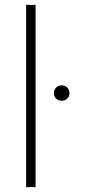

<svg xmlns="http://www.w3.org/2000/svg" viewBox="-20 -770 361 790"><path d="M126.5 -750V0H87.4V-750ZM201.7 -386.7Q201.7 -399.9 210.7 -409.4Q219.7 -418.9 233.9 -418.9Q248 -418.9 257.1 -409.4Q266.1 -399.9 266.1 -386.7Q266.1 -373.5 257.1 -364.5Q248 -355.5 233.9 -355.5Q219.7 -355.5 210.7 -364.5Q201.7 -373.5 201.7 -386.7Z"/></svg>

Font: Roboto ExtraLight
Style: Regular
Weight: 250
Designer: Christian Robertson
Foundry: Google
Version: Version 3.009; 2024